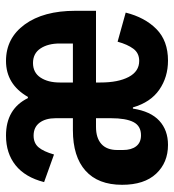

<svg xmlns="http://www.w3.org/2000/svg" viewBox="10 -578 580 640"><g transform="rotate(-90 300.0 -258.0)"><path d="M4 -141Q4 -221 51 -263Q98 -305 186 -305H226V-362Q226 -396 211 -416Q196 -436 168 -436Q143 -436 129 -419.5Q115 -403 105 -368L13 -401Q29 -464 69 -496Q109 -528 168 -528Q257 -528 293 -455H297Q339 -528 417 -528Q493 -528 538.5 -465.5Q584 -403 584 -297V-228H345V-213Q345 -154 363.5 -119Q382 -84 417 -84Q443 -84 457.5 -103.5Q472 -123 481 -156L578 -129Q562 -65 523 -26.5Q484 12 418 12Q363 12 321 -17Q279 -46 262 -105H258Q249 -46 217.5 -17Q186 12 137 12Q78 12 41 -27.5Q4 -67 4 -141ZM226 -179V-228H197Q160 -228 140 -210Q120 -192 120 -157V-138Q120 -110 132.5 -94Q145 -78 169 -78Q200 -78 213 -103Q226 -128 226 -179ZM345 -349V-305H475V-349Q475 -388 458.5 -413Q442 -438 410 -438Q378 -438 361.5 -413Q345 -388 345 -349Z"/></g></svg>

Font: iA Writer Mono V
Style: Regular
Weight: 400
Designer: Mike Abbink, Paul van der Laan, Pieter van Rosmalen
Foundry: Bold Monday
Version: Version 2.000